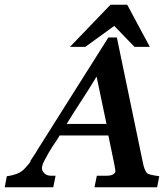

<svg xmlns="http://www.w3.org/2000/svg" viewBox="-27 -795 696 815"><path d="M335 -596H270L442 -775H513L609 -596H544L458 -685ZM226 -220Q219 -207 210 -194L197 -175Q189 -162 181 -149Q170 -129 162 -114.5Q154 -100 152 -89Q151 -85 151 -82Q151 -70 161 -59.5Q171 -49 191 -49H209L199 0H-7L2 -47Q57 -54 80 -82Q87 -90 92.5 -96Q98 -102 102 -109Q103 -112 103 -113.5Q103 -115 107 -119Q110 -125 117.5 -135.5Q125 -146 132 -159L433 -636H469L579 -107Q585 -75 596 -61Q601 -56 614.5 -53Q628 -50 649 -47L640 0H374L384 -49H424Q458 -49 463 -67Q463 -69 462 -76Q461 -83 459 -94L433 -220ZM383 -470Q351 -417 320.5 -370.5Q290 -324 256 -269H425Z"/></svg>

Font: New Athena Unicode
Style: Bold Italic
Weight: 700
Designer: J. Rusten 1997; rev. by R. Hancock 2001, 2002, rev. by D. Mastronarde 2002-2021
Foundry: Society for Classical Studies (formerly American Philological Association)
Version: Version 5.008